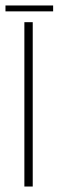

<svg xmlns="http://www.w3.org/2000/svg" viewBox="-30 -681 214 701"><path d="M59 0V-600H89.5V0ZM-10 -661H164V-639.5H-10Z"/></svg>

Font: Big Shoulders Display Thin ExtraLight
Style: Regular
Weight: 250
Version: Version 2.002